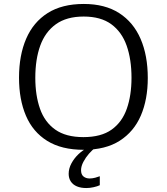

<svg xmlns="http://www.w3.org/2000/svg" viewBox="-20 -740 834 961"><path d="M398.9 9.8Q288.1 9.8 216.3 -34.9Q144.5 -79.6 109.9 -160.6Q75.2 -241.7 75.2 -351.1Q75.2 -463.4 111.1 -546.4Q147 -629.4 218.8 -674.8Q290.5 -720.2 399.4 -720.2Q505.4 -720.2 576.7 -674.3Q647.9 -628.4 683.8 -545.2Q719.7 -461.9 719.7 -349.6Q719.7 -242.7 685.1 -161.9Q650.4 -81.1 579.3 -35.6Q508.3 9.8 398.9 9.8ZM397.5 -53.7Q486.3 -53.7 538.8 -91.3Q591.3 -128.9 614.7 -195.8Q638.2 -262.7 638.2 -350.6Q638.2 -442.4 614 -511.2Q589.8 -580.1 537.1 -618.7Q484.4 -657.2 398.9 -657.2Q313.5 -657.2 260 -618.9Q206.5 -580.6 181.6 -512Q156.7 -443.4 156.7 -350.6Q156.7 -262.7 180.2 -195.8Q203.6 -128.9 256.6 -91.3Q309.6 -53.7 397.5 -53.7ZM412.1 201.2Q384.8 201.2 365 192.9Q345.2 184.6 334.5 168.5Q323.7 152.3 323.7 129.9Q323.7 103.5 337.4 77.9Q351.1 52.2 373.3 31.2Q395.5 10.3 421.9 -2H459Q442.4 9.8 425.5 29.1Q408.7 48.3 397.2 70.3Q385.7 92.3 385.7 111.8Q385.7 133.8 398.2 143.6Q410.6 153.3 428.2 153.3Q442.4 153.3 456.8 149.4Q471.2 145.5 479.5 142.1V187Q467.3 192.9 448.5 197Q429.7 201.2 412.1 201.2Z"/></svg>

Font: Comme Light
Style: Regular
Weight: 300
Version: Version 1.000;gftools[0.9.27]